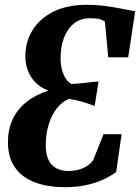

<svg xmlns="http://www.w3.org/2000/svg" viewBox="-20 -771 582 799"><path d="M251 8Q197 8 153.2 -3.2Q109.5 -14.5 78 -37.5Q46.5 -60.5 29.8 -95.5Q13 -130.5 13 -178.5Q13 -231 32 -273Q51 -315 88.8 -345.5Q126.5 -376 181 -394Q147.5 -407 126.5 -429Q105.5 -451 95.5 -478.5Q85.5 -506 85.5 -535.5Q85.5 -598 116 -646.5Q146.5 -695 203.5 -723Q260.5 -751 340.5 -751Q382.5 -751 422 -745.5Q461.5 -740 493.2 -733.5Q525 -727 542.5 -724L513.5 -532.5H430.5L416.5 -681Q407 -688 394 -691.5Q381 -695 352.5 -695Q316.5 -695 289.5 -674.5Q262.5 -654 247.2 -616.2Q232 -578.5 232 -527Q232 -491 244 -462.2Q256 -433.5 276.5 -421.5Q303 -422.5 330.2 -426Q357.5 -429.5 390 -432L374 -330Q346 -340.5 321.5 -347.8Q297 -355 266.5 -359.5Q237 -347 215.5 -318.8Q194 -290.5 182.2 -251.5Q170.5 -212.5 170.5 -167.5Q170.5 -138 177.2 -117.5Q184 -97 196.8 -84.2Q209.5 -71.5 226.8 -65.5Q244 -59.5 265.5 -59.5Q296.5 -59.5 323 -70.2Q349.5 -81 367 -103L411 -212.5H486L463.5 -55.5Q438 -36 405.2 -21.8Q372.5 -7.5 333.8 0.2Q295 8 251 8Z"/></svg>

Font: Merriweather 24pt SemiCondensed
Style: Bold Italic
Weight: 700
Width: 4
Italic angle: -7.8°
Designer: Eben Sorkin
Foundry: Eben Sorkin
Version: Version 2.101